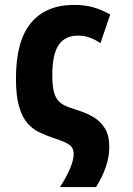

<svg xmlns="http://www.w3.org/2000/svg" viewBox="-20 -580 540 782"><path d="M224 182Q247 148 263.5 110.5Q280 73 280 47Q280 23 263.5 10.5Q247 -2 206 -15Q173 -26 143.5 -39.5Q114 -53 92 -78Q70 -103 57.5 -146.5Q45 -190 45 -261Q45 -413 106 -486.5Q167 -560 282 -560Q325 -560 359 -550.5Q393 -541 429 -521L389 -404Q345 -435 298 -435Q245 -435 219 -397Q193 -359 193 -273Q193 -229 200 -204Q207 -179 221.5 -165.5Q236 -152 258 -144Q280 -136 311 -126Q335 -118 361.5 -102.5Q388 -87 406.5 -58.5Q425 -30 425 19Q425 59 411 100Q397 141 371 182Z"/></svg>

Font: Noto Sans Mono ExtraCondensed Black
Style: Regular
Weight: 900
Width: 2
Designer: Monotype Design Team
Foundry: Monotype Imaging Inc.
Version: Version 2.014